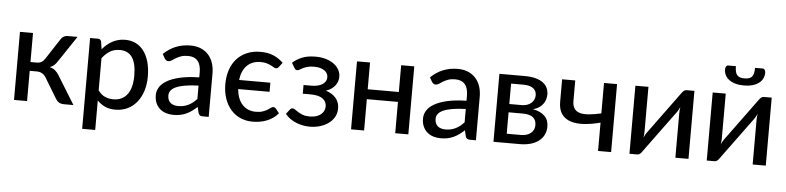

<svg xmlns="http://www.w3.org/2000/svg" viewBox="-49 -989 5852 1429"><g transform="rotate(5 2876.5 -274.0)"><path d="M375.5 -481.5Q383 -493 395.5 -500.5Q408 -508 422 -508H498.5L370 -316Q358 -297 345 -285Q332 -273 313 -266.5Q337 -259.5 353.5 -245.8Q370 -232 383 -210L512.5 0H445Q418.5 0 404.2 -8.8Q390 -17.5 380 -34L287 -187.5Q275.5 -206.5 258.2 -216Q241 -225.5 218.5 -225.5H166V0.5H68.5V-508H166V-291H212Q233 -291 247.8 -299.5Q262.5 -308 273 -324.5Z M690 -125Q714 -93.5 741.8 -81Q769.5 -68.5 804 -68.5Q871 -68.5 907.8 -116.8Q944.5 -165 944.5 -257.5Q944.5 -306 936.2 -340.2Q928 -374.5 912.2 -396.2Q896.5 -418 873.5 -428.2Q850.5 -438.5 821.5 -438.5Q779 -438.5 747.8 -419.5Q716.5 -400.5 690 -365.5ZM685 -432Q701 -451 719.2 -466.8Q737.5 -482.5 758.5 -493.8Q779.5 -505 803.2 -511.2Q827 -517.5 854 -517.5Q897.5 -517.5 932.8 -500.5Q968 -483.5 993 -450.5Q1018 -417.5 1031.8 -369Q1045.5 -320.5 1045.5 -257.5Q1045.5 -201 1030.2 -152.8Q1015 -104.5 986.8 -69Q958.5 -33.5 917.8 -13.2Q877 7 826 7Q780.5 7 748 -8Q715.5 -23 690 -50V170.5H592.5V-508H651Q671.5 -508 676.5 -488.5Z M1427.5 -225.5Q1368 -223.5 1326.5 -216.2Q1285 -209 1259 -197Q1233 -185 1221.5 -168.8Q1210 -152.5 1210 -132.5Q1210 -113.5 1216.2 -99.8Q1222.5 -86 1233.2 -77.2Q1244 -68.5 1258.5 -64.5Q1273 -60.5 1290 -60.5Q1312.5 -60.5 1331.2 -65Q1350 -69.5 1366.5 -77.8Q1383 -86 1398 -98Q1413 -110 1427.5 -125.5ZM1141.5 -437Q1184 -477.5 1233.8 -497.5Q1283.5 -517.5 1343 -517.5Q1386.5 -517.5 1420 -503.2Q1453.5 -489 1476.5 -463.5Q1499.5 -438 1511.2 -402.5Q1523 -367 1523 -324V0H1479.5Q1465 0 1457.5 -4.8Q1450 -9.5 1445.5 -22.5L1435 -67Q1415.5 -49 1396.5 -35.2Q1377.5 -21.5 1356.8 -11.8Q1336 -2 1312.5 3Q1289 8 1260.5 8Q1230.5 8 1204.2 -0.2Q1178 -8.5 1158.5 -25.5Q1139 -42.5 1127.8 -68Q1116.5 -93.5 1116.5 -127.5Q1116.5 -157.5 1132.8 -185.2Q1149 -213 1185.8 -235Q1222.5 -257 1281.8 -271Q1341 -285 1427.5 -287V-324Q1427.5 -381.5 1403 -410Q1378.5 -438.5 1331 -438.5Q1299 -438.5 1277.2 -430.5Q1255.5 -422.5 1239.8 -412.8Q1224 -403 1212.2 -395Q1200.5 -387 1188 -387Q1178 -387 1170.8 -392.5Q1163.5 -398 1159 -405.5Z M2011 -416Q2007 -410.5 2002.8 -407.2Q1998.5 -404 1990.5 -404Q1982.5 -404 1973.2 -409.8Q1964 -415.5 1950.8 -422.2Q1937.5 -429 1918.5 -434.8Q1899.5 -440.5 1872 -440.5Q1840.5 -440.5 1815 -430.5Q1789.5 -420.5 1770.8 -401.5Q1752 -382.5 1740.2 -355.2Q1728.5 -328 1724.5 -293.5H1958V-225.5H1723.5Q1730.5 -149.5 1769 -109Q1807.5 -68.5 1868 -68.5Q1899.5 -68.5 1920 -75.8Q1940.5 -83 1954.5 -91.5Q1968.5 -100 1977.8 -107.2Q1987 -114.5 1996.5 -114.5Q2008.5 -114.5 2015 -105.5L2041.5 -72.5Q2024 -51 2002.2 -36Q1980.5 -21 1956 -11.5Q1931.5 -2 1904.8 2.5Q1878 7 1850.5 7Q1803 7 1761.8 -10.5Q1720.5 -28 1690.2 -61.5Q1660 -95 1642.5 -143.8Q1625 -192.5 1625 -254.5Q1625 -311 1640.8 -359Q1656.5 -407 1687.2 -441.8Q1718 -476.5 1763 -496.2Q1808 -516 1866 -516Q1920.5 -516 1962 -498.5Q2003.5 -481 2036 -449Z M2105.5 -455Q2134 -482 2175.5 -499Q2217 -516 2275 -516Q2321.5 -516 2357 -504.8Q2392.5 -493.5 2416.8 -474.8Q2441 -456 2453.2 -432Q2465.5 -408 2465.5 -382Q2465.5 -367 2460.8 -350.8Q2456 -334.5 2445.5 -319.5Q2435 -304.5 2417.8 -291.8Q2400.5 -279 2375 -270.5Q2422 -256 2449.5 -224.5Q2477 -193 2477 -146Q2477 -110.5 2460.8 -82Q2444.5 -53.5 2417 -33.8Q2389.5 -14 2353.5 -3.5Q2317.5 7 2278.5 7Q2254.5 7 2229.2 2.5Q2204 -2 2179.5 -11.5Q2155 -21 2133 -36Q2111 -51 2093.5 -72.5L2121.5 -108.5Q2128 -117.5 2140 -117.5Q2149.5 -117.5 2159.8 -109.8Q2170 -102 2184.8 -93Q2199.5 -84 2220.2 -76.2Q2241 -68.5 2272 -68.5Q2298.5 -68.5 2319.2 -75Q2340 -81.5 2354.2 -93Q2368.5 -104.5 2376 -120Q2383.5 -135.5 2383.5 -154Q2383.5 -190 2354 -211.5Q2324.5 -233 2263 -233H2205.5V-298H2263Q2317 -298 2347 -318.2Q2377 -338.5 2377 -370.5Q2377 -384.5 2370.5 -397.2Q2364 -410 2350.8 -419.8Q2337.5 -429.5 2317.8 -435Q2298 -440.5 2272 -440.5Q2243 -440.5 2223 -434.8Q2203 -429 2189 -422Q2175 -415 2165.8 -409.2Q2156.5 -403.5 2150 -403.5Q2143 -403.5 2138.2 -406.2Q2133.5 -409 2128 -417.5Z M3014.5 -508V0H2916.5V-234H2684V0H2586.5V-508H2684V-308H2916.5V-508Z M3424 -225.5Q3364.5 -223.5 3323 -216.2Q3281.5 -209 3255.5 -197Q3229.5 -185 3218 -168.8Q3206.5 -152.5 3206.5 -132.5Q3206.5 -113.5 3212.8 -99.8Q3219 -86 3229.8 -77.2Q3240.5 -68.5 3255 -64.5Q3269.5 -60.5 3286.5 -60.5Q3309 -60.5 3327.8 -65Q3346.5 -69.5 3363 -77.8Q3379.5 -86 3394.5 -98Q3409.5 -110 3424 -125.5ZM3138 -437Q3180.5 -477.5 3230.2 -497.5Q3280 -517.5 3339.5 -517.5Q3383 -517.5 3416.5 -503.2Q3450 -489 3473 -463.5Q3496 -438 3507.8 -402.5Q3519.5 -367 3519.5 -324V0H3476Q3461.5 0 3454 -4.8Q3446.5 -9.5 3442 -22.5L3431.5 -67Q3412 -49 3393 -35.2Q3374 -21.5 3353.2 -11.8Q3332.5 -2 3309 3Q3285.5 8 3257 8Q3227 8 3200.8 -0.2Q3174.5 -8.5 3155 -25.5Q3135.5 -42.5 3124.2 -68Q3113 -93.5 3113 -127.5Q3113 -157.5 3129.2 -185.2Q3145.5 -213 3182.2 -235Q3219 -257 3278.2 -271Q3337.5 -285 3424 -287V-324Q3424 -381.5 3399.5 -410Q3375 -438.5 3327.5 -438.5Q3295.5 -438.5 3273.8 -430.5Q3252 -422.5 3236.2 -412.8Q3220.5 -403 3208.8 -395Q3197 -387 3184.5 -387Q3174.5 -387 3167.2 -392.5Q3160 -398 3155.5 -405.5Z M3848.5 -68.5Q3895.5 -68.5 3923 -90.8Q3950.5 -113 3950.5 -151Q3950.5 -167.5 3945.5 -181.8Q3940.5 -196 3928.5 -206.5Q3916.5 -217 3897 -222.8Q3877.5 -228.5 3849 -228.5H3743.5V-68.5ZM3743.5 -443V-290.5H3837Q3858 -290.5 3875.8 -296.5Q3893.5 -302.5 3906.2 -313.2Q3919 -324 3926.2 -339.2Q3933.5 -354.5 3933.5 -372.5Q3933.5 -386 3928.8 -398.5Q3924 -411 3912.8 -421Q3901.5 -431 3883 -437Q3864.5 -443 3837 -443ZM3840 -508Q3887 -508 3921 -498.8Q3955 -489.5 3977 -473Q3999 -456.5 4009.2 -434.5Q4019.5 -412.5 4019.5 -387Q4019.5 -370.5 4015 -352.5Q4010.5 -334.5 3999.5 -318.2Q3988.5 -302 3969.8 -288.5Q3951 -275 3922 -267.5Q3978 -257.5 4009.2 -227.5Q4040.5 -197.5 4040.5 -148Q4040.5 -110.5 4025.2 -82.8Q4010 -55 3984 -36.5Q3958 -18 3923 -9Q3888 0 3849 0H3650.5V-508Z M4529.5 -508V0H4432V-211.5Q4366.5 -194.5 4309.5 -190.8Q4252.5 -187 4210 -200.8Q4167.5 -214.5 4143.2 -248.2Q4119 -282 4119 -340V-508H4217V-355Q4217 -320 4230.5 -299.2Q4244 -278.5 4271 -270.2Q4298 -262 4338.2 -265.2Q4378.5 -268.5 4432 -280.5V-508Z M5107.5 -508V0H5009.5V-332Q5009.5 -342 5010.5 -354.2Q5011.5 -366.5 5013.5 -379Q5008.5 -368.5 5003.8 -359.2Q4999 -350 4994 -343L4760.5 -24.5Q4755 -15.5 4746 -7.5Q4737 0.5 4725.5 0.5H4666.5V-508H4764V-175.5Q4764 -165.5 4763 -153.2Q4762 -141 4760 -129Q4770 -151 4779.5 -164.5L5013 -483.5Q5018.5 -492 5027.8 -500Q5037 -508 5048.5 -508Z M5685 -508V0H5587V-332Q5587 -342 5588 -354.2Q5589 -366.5 5591 -379Q5586 -368.5 5581.2 -359.2Q5576.5 -350 5571.5 -343L5338 -24.5Q5332.5 -15.5 5323.5 -7.5Q5314.5 0.5 5303 0.5H5244V-508H5341.5V-175.5Q5341.5 -165.5 5340.5 -153.2Q5339.5 -141 5337.5 -129Q5347.5 -151 5357 -164.5L5590.5 -483.5Q5596 -492 5605.2 -500Q5614.5 -508 5626 -508ZM5470.5 -633Q5490.5 -633 5504.2 -637.5Q5518 -642 5526.2 -652Q5534.5 -662 5538.2 -678.2Q5542 -694.5 5542 -718H5599.5Q5609.5 -718 5615 -709Q5620.5 -700 5620.5 -689Q5620.5 -664 5610.2 -644Q5600 -624 5580.5 -609.8Q5561 -595.5 5533.2 -587.8Q5505.5 -580 5470.5 -580Q5435.5 -580 5407.8 -587.8Q5380 -595.5 5360.5 -609.8Q5341 -624 5330.8 -644Q5320.5 -664 5320.5 -689Q5320.5 -700 5326 -709Q5331.5 -718 5341.5 -718H5399Q5399 -694.5 5402.8 -678.2Q5406.5 -662 5414.8 -652Q5423 -642 5436.8 -637.5Q5450.5 -633 5470.5 -633Z"/></g></svg>

Font: Lato 2
Style: Regular
Weight: 500
Designer: Lukasz Dziedzic with Adam Twardoch and Botio Nikoltchev
Foundry: tyPoland Lukasz Dziedzic
Version: Version 2.015; 2015-08-06; http://www.latofonts.com/